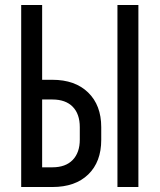

<svg xmlns="http://www.w3.org/2000/svg" viewBox="-20 -750 640 770"><path d="M65 0V-730H149V-430H190Q281 -430 333.5 -379Q386 -328 386 -240V-189Q386 -101 334 -50.5Q282 0 190 0ZM451 0V-730H535V0ZM149 -79H190Q243 -79 271.5 -108.5Q300 -138 300 -190V-240Q300 -293 271.5 -322Q243 -351 190 -351H149Z"/></svg>

Font: NKDuy Mono
Style: Regular
Weight: 400
Monospace: yes
Designer: NKDuy
Foundry: NKDuy
Version: Version 2.251; ttfautohint (v1.8.4.7-5d5b)